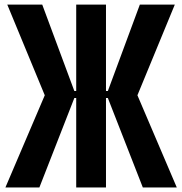

<svg xmlns="http://www.w3.org/2000/svg" viewBox="-20 -830 807 850"><path d="M3.9 0 178.2 -408.2 12.2 -809.6H167L309.1 -427.2H317.4V-809.6H449.2V-427.2H457.5L599.1 -809.6H753.9L588.4 -408.2L762.7 0H612.3L457.5 -396H449.2V0H317.4V-396H309.1L154.3 0Z"/></svg>

Font: Oswald
Style: DemiBold
Weight: 600
Designer: Vernon Adams
Foundry: Vernon Adams
Version: 3.0; ttfautohint (v0.95) -l 8 -r 50 -G 200 -x 0 -w "G" -W -c